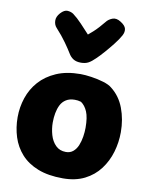

<svg xmlns="http://www.w3.org/2000/svg" viewBox="-95 -945 789 1022"><g transform="rotate(10 299.0 -434.5)"><path d="M314 -555Q338 -555 372.5 -550Q407 -545 438.5 -535.5Q470 -526 485 -513Q533 -476 555.5 -416Q578 -356 578 -287Q578 -232 562.5 -179.5Q547 -127 515 -84.5Q483 -42 433.5 -17Q384 8 316 8Q237 8 181 -14Q125 -36 90 -75Q55 -114 39 -164.5Q23 -215 23 -271Q23 -325 40 -376Q57 -427 92.5 -467Q128 -507 183 -531Q238 -555 314 -555ZM212 -276Q212 -242 221.5 -209Q231 -176 252.5 -154.5Q274 -133 308 -133Q331 -133 347 -146.5Q363 -160 372 -182Q381 -204 385 -229.5Q389 -255 389 -278Q389 -334 376 -364.5Q363 -395 341 -410Q331 -413 323.5 -414Q316 -415 307 -415Q279 -415 260 -403Q241 -391 231 -371Q221 -351 216.5 -326.5Q212 -302 212 -276ZM396 -851Q407 -866 428 -874.5Q449 -883 474 -867Q500 -851 504 -833.5Q508 -816 497 -796Q485 -774 463 -746Q441 -718 418.5 -692.5Q396 -667 380 -652Q361 -633 344.5 -624Q328 -615 304 -615Q279 -615 263 -625Q247 -635 236 -654Q224 -674 201 -706.5Q178 -739 145 -775Q132 -789 131 -811Q130 -833 149 -854Q169 -876 187.5 -874.5Q206 -873 219 -864Q242 -847 267.5 -820Q293 -793 315 -769Q326 -778 340 -790.5Q354 -803 368.5 -819Q383 -835 396 -851Z"/></g></svg>

Font: Playpen Sans ExtraBold
Style: Regular
Weight: 800
Designer: Laura Meseguer, Veronika Burian, José Scaglione
Foundry: TypeTogether
Version: Version 1.001